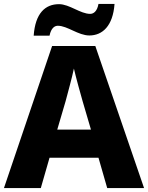

<svg xmlns="http://www.w3.org/2000/svg" viewBox="-20 -949 747 969"><path d="M150 -769H230C238 -808 256 -819 272 -819C320 -819 375 -770 431 -770C497 -770 550 -818 558 -929H477C470 -890 451 -879 435 -879C386 -879 330 -928 278 -928C208 -928 158 -882 150 -769ZM521 0H707L461 -717H243L0 0H186L230 -153H477ZM397 -438 439 -295H269L311 -438C320 -472 344 -559 353 -603C363 -559 387 -473 397 -438Z"/></svg>

Font: Noto Sans Arabic ExtBd
Style: Regular
Weight: 800
Designer: Monotype Design Team, Nadine Chahine, Nizar Qandah and Khaled Hosny
Foundry: Monotype Imaging Inc.
Version: Version 2.012